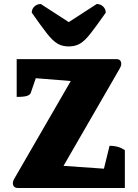

<svg xmlns="http://www.w3.org/2000/svg" viewBox="-20 -935 688 955"><path d="M70 0Q44 0 44 -25Q44 -34 51 -46L332 -532L158 -546L133 -473Q130 -464 115.5 -458.5Q101 -453 63 -453V-641H558Q583 -641 583 -617Q583 -607 576 -595L296 -110L497 -96L525 -210Q545 -210 563 -205.5Q581 -201 601 -188V0ZM322 -704Q290 -704 266 -718Q242 -732 213.5 -768.5Q185 -805 138 -872Q138 -890 151 -902.5Q164 -915 183 -915L322 -825L461 -915Q480 -915 493 -902.5Q506 -890 506 -872Q459 -805 430.5 -768.5Q402 -732 378 -718Q354 -704 322 -704Z"/></svg>

Font: Petrona Black
Style: Regular
Weight: 900
Designer: Ringo R. Seeber
Foundry: Ringo R. Seeber
Version: Version 2.001; ttfautohint (v1.8.3)